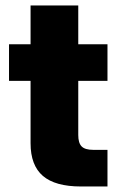

<svg xmlns="http://www.w3.org/2000/svg" viewBox="-20 -676 434 696"><path d="M369.6 -515.6V-382.8H263.7V-186.5Q263.7 -157.7 275.9 -145.3Q288.1 -132.8 317.9 -132.8H369.6V0H273.4Q180.2 0 135.5 -38.3Q90.8 -76.7 90.8 -156.7V-382.8H12.7V-515.6H90.8V-656.2H263.7V-515.6Z"/></svg>

Font: Inter Display Extra Bold
Style: Regular
Weight: 800
Designer: Rasmus Andersson
Foundry: rsms
Version: Version 4.000;git-4fc901f